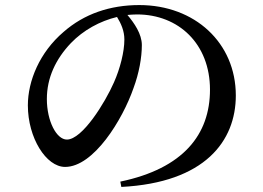

<svg xmlns="http://www.w3.org/2000/svg" viewBox="-20 -726 1040 758"><path d="M483 -667C496 -668 509 -669 521 -669C685 -669 809 -553 809 -372C809 -195 704 -61 455 -9L459 12C790 -5 911 -170 911 -349C911 -557 749 -706 530 -706C414 -706 312 -671 231 -600C136 -519 90 -406 90 -310C90 -182 162 -67 237 -67C350 -67 464 -254 507 -378C529 -437 540 -499 540 -548C540 -592 510 -635 483 -667ZM442 -659C458 -633 471 -604 471 -570C471 -521 454 -455 430 -401C395 -321 305 -175 244 -175C203 -175 165 -248 165 -335C165 -419 200 -493 260 -556C309 -607 375 -643 442 -659Z"/></svg>

Font: Noto Serif CJK JP SemiBold
Style: Regular
Weight: 600
Designer: Ryoko NISHIZUKA 西塚涼子 (kana & ideographs); Frank Grießhammer (Latin, Greek & Cyrillic); Wenlong ZHANG 张文龙 (bopomofo); San
Foundry: Adobe
Version: Version 2.001;hotconv 1.1.0;makeotfexe 2.6.0